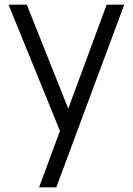

<svg xmlns="http://www.w3.org/2000/svg" viewBox="-20 -560 568 820"><path d="M147 240 236 -1 16.5 -540H94.5L271.5 -96L435.5 -540H510.5L220.5 240Z"/></svg>

Font: Cns Manrope
Style: Regular
Weight: 400
Designer: Mikhail Sharanda
Foundry: Mikhail Sharanda
Version: Version 4.504